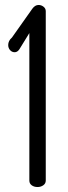

<svg xmlns="http://www.w3.org/2000/svg" viewBox="-20 -752 273 772"><path d="M98 -26V-619L58 -554Q50 -542 39 -542Q28 -542 20.5 -550.5Q13 -559 13 -571Q13 -588 28 -601L110 -717Q121 -732 135 -732Q146 -732 155 -725Q164 -718 164 -707V-26Q164 -14 154 -7Q144 0 131 0Q117 0 107.5 -7Q98 -14 98 -26Z"/></svg>

Font: Dosis
Style: Book
Weight: 400
Designer: EdgarTolentino, PabloImpallari, IginoMarini
Foundry: EdgarTolentino, PabloImpallari, IginoMarini
Version: Version 1.007